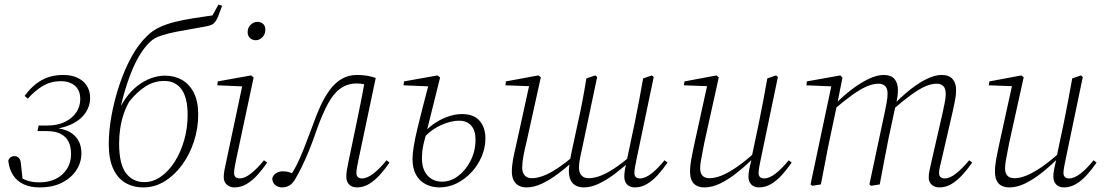

<svg xmlns="http://www.w3.org/2000/svg" viewBox="-20 -802 4803 835"><path d="M152 13Q112 13 83 -0.5Q54 -14 37 -40Q20 -66 16 -103Q19 -113 26 -118Q33 -123 42 -123Q55 -123 62.5 -114.5Q70 -106 71 -89L79 -15L57 -38Q80 -22 102 -15.5Q124 -9 152 -9Q192 -9 222.5 -24Q253 -39 271 -67Q289 -95 289 -132Q289 -164 278 -186Q267 -208 243.5 -220Q220 -232 181 -232H143L148 -256H185Q229 -256 261.5 -271.5Q294 -287 311.5 -313Q329 -339 329 -371Q329 -409 306 -429Q283 -449 244 -449Q202 -449 167.5 -429Q133 -409 101 -373L87 -385Q120 -430 160.5 -453Q201 -476 255 -476Q291 -476 317.5 -463.5Q344 -451 358 -428.5Q372 -406 372 -376Q372 -342 353 -313Q334 -284 299 -265.5Q264 -247 213 -240L209 -246Q271 -243 302.5 -214Q334 -185 334 -135Q334 -96 312.5 -62.5Q291 -29 250.5 -8Q210 13 152 13Z M604 13Q559 13 525 -7Q491 -27 472 -69Q453 -111 453 -176Q453 -233 465 -299.5Q477 -366 499 -432Q521 -498 551.5 -554Q582 -610 620 -646Q643 -669 674 -683.5Q705 -698 742 -707Q779 -716 820 -722.5Q861 -729 904 -735L930 -782L946 -777Q937 -752 928.5 -730.5Q920 -709 908 -699Q900 -692 875 -687Q850 -682 816.5 -676.5Q783 -671 747 -664Q711 -657 680.5 -647Q650 -637 633 -620Q611 -600 590 -566.5Q569 -533 551 -488Q533 -443 518 -389.5Q503 -336 493 -276L487 -301Q504 -343 527 -375Q550 -407 577.5 -428.5Q605 -450 636 -461.5Q667 -473 698 -473Q739 -473 771.5 -454.5Q804 -436 823 -398.5Q842 -361 842 -304Q842 -244 823.5 -187Q805 -130 772 -85Q739 -40 696 -13.5Q653 13 604 13ZM608 -10Q646 -10 680 -34Q714 -58 740 -99Q766 -140 781 -192.5Q796 -245 796 -302Q796 -377 769.5 -413.5Q743 -450 694 -450Q650 -450 612 -425.5Q574 -401 542 -360Q528 -336 518 -306.5Q508 -277 503 -244.5Q498 -212 498 -178Q498 -89 527.5 -49.5Q557 -10 608 -10Z M953 -31Q953 -46 956 -61.5Q959 -77 964 -100L1035 -435L1043 -426L925 -431L927 -448L1072 -474L1083 -465L1007 -108Q1004 -93 1001 -77Q998 -61 998 -50Q998 -38 1004.5 -32Q1011 -26 1023 -26Q1044 -26 1071.5 -47.5Q1099 -69 1128 -105L1142 -95Q1122 -66 1100 -41.5Q1078 -17 1053 -2Q1028 13 999 13Q980 13 966.5 1Q953 -11 953 -31ZM1092 -627Q1078 -627 1067.5 -636.5Q1057 -646 1057 -662Q1057 -682 1070.5 -694.5Q1084 -707 1099 -707Q1115 -707 1124.5 -698Q1134 -689 1134 -673Q1134 -653 1121 -640Q1108 -627 1092 -627Z M1207 13Q1191 13 1178 3.5Q1165 -6 1164 -26Q1168 -41 1181 -49Q1194 -57 1210 -57Q1218 -57 1225 -56Q1232 -55 1239 -52.5Q1246 -50 1251 -48L1267 -41L1255 -29L1242 -37Q1257 -58 1271 -86Q1285 -114 1301 -154.5Q1317 -195 1338 -251Q1354 -298 1372.5 -338.5Q1391 -379 1413.5 -410Q1436 -441 1465.5 -458.5Q1495 -476 1533 -476Q1555 -476 1574.5 -473Q1594 -470 1614 -463L1539 -107Q1536 -92 1533 -76.5Q1530 -61 1530 -49Q1530 -38 1536.5 -32Q1543 -26 1554 -26Q1577 -26 1604.5 -47.5Q1632 -69 1661 -105L1674 -95Q1654 -66 1632 -41.5Q1610 -17 1585 -2Q1560 13 1532 13Q1511 13 1498.5 0.5Q1486 -12 1486 -34Q1486 -47 1488.5 -62Q1491 -77 1496 -101L1531 -269Q1541 -317 1550.5 -364.5Q1560 -412 1568 -460L1591 -425Q1576 -433 1561.5 -436Q1547 -439 1532 -439Q1491 -439 1460.5 -417Q1430 -395 1406.5 -351.5Q1383 -308 1360 -245Q1340 -186 1323 -145Q1306 -104 1292 -75.5Q1278 -47 1265 -25Q1254 -5 1239.5 4Q1225 13 1207 13Z M1891 13Q1859 13 1832 -0.5Q1805 -14 1789.5 -41.5Q1774 -69 1774 -111Q1774 -133 1779.5 -166.5Q1785 -200 1795 -241.5Q1805 -283 1817.5 -332Q1830 -381 1844 -434L1853 -426L1735 -431L1737 -448L1883 -474L1894 -465L1836 -232L1835 -226Q1830 -207 1825 -188Q1820 -169 1817.5 -151Q1815 -133 1815 -113Q1815 -66 1839 -39Q1863 -12 1903 -12Q1940 -12 1973 -37Q2006 -62 2027 -104Q2048 -146 2048 -195Q2048 -234 2029.5 -255.5Q2011 -277 1977 -277Q1937 -277 1892 -255Q1847 -233 1814 -192L1805 -208H1810Q1831 -237 1860.5 -259Q1890 -281 1924 -293.5Q1958 -306 1989 -306Q2040 -306 2065.5 -277Q2091 -248 2091 -200Q2091 -160 2075 -122Q2059 -84 2031 -53.5Q2003 -23 1967 -5Q1931 13 1891 13Z M2270 13Q2250 13 2235.5 5Q2221 -3 2213.5 -18.5Q2206 -34 2206 -56Q2206 -81 2211.5 -110.5Q2217 -140 2224 -168L2283 -437L2288 -427L2178 -431L2180 -448L2321 -474L2332 -466L2269 -181Q2262 -154 2256.5 -124.5Q2251 -95 2251 -73Q2251 -51 2262 -39Q2273 -27 2293 -27Q2315 -27 2342 -37Q2369 -47 2403.5 -69.5Q2438 -92 2482 -130L2487 -110H2483Q2444 -74 2406.5 -46Q2369 -18 2335 -2.5Q2301 13 2270 13ZM2519 13Q2499 13 2484 5Q2469 -3 2461.5 -19Q2454 -35 2454 -59Q2454 -69 2455.5 -79.5Q2457 -90 2459 -101H2458Q2460 -112 2462 -122Q2464 -132 2466 -142L2493 -267Q2504 -316 2513 -363Q2522 -410 2530 -461L2569 -474L2577 -467L2510 -149Q2507 -137 2504.5 -124Q2502 -111 2500 -98Q2498 -85 2498 -73Q2498 -51 2509 -39Q2520 -27 2540 -27Q2564 -27 2591.5 -37.5Q2619 -48 2653 -70.5Q2687 -93 2730 -130L2736 -110H2730Q2691 -74 2654.5 -46.5Q2618 -19 2584 -3Q2550 13 2519 13ZM2741 13Q2720 13 2707.5 0.5Q2695 -12 2695 -34Q2695 -46 2697.5 -62Q2700 -78 2705 -100L2706 -105L2740 -266Q2750 -315 2759 -362.5Q2768 -410 2777 -461L2815 -474L2823 -467L2749 -113Q2745 -93 2742 -77Q2739 -61 2739 -49Q2739 -38 2745.5 -32Q2752 -26 2763 -26Q2786 -26 2813.5 -47.5Q2841 -69 2870 -105L2883 -95Q2863 -66 2841 -41.5Q2819 -17 2794 -2Q2769 13 2741 13Z M3044 13Q3024 13 3009.5 5.5Q2995 -2 2988 -17.5Q2981 -33 2981 -55Q2981 -81 2986.5 -110.5Q2992 -140 2998 -168L3057 -437L3063 -427L2954 -431L2957 -448L3096 -474L3106 -466L3043 -181Q3040 -163 3035.5 -142Q3031 -121 3028 -102Q3025 -83 3025 -70Q3025 -49 3035 -38Q3045 -27 3066 -27Q3089 -27 3118 -38.5Q3147 -50 3185.5 -76.5Q3224 -103 3273 -148L3278 -131H3273Q3229 -86 3189 -54Q3149 -22 3113 -4.5Q3077 13 3044 13ZM3281 13Q3260 13 3247.5 0.5Q3235 -12 3235 -34Q3235 -47 3238 -63.5Q3241 -80 3249 -113L3248 -114L3280 -266Q3290 -315 3299 -362.5Q3308 -410 3317 -461L3355 -474L3363 -467L3288 -107Q3285 -92 3282 -76.5Q3279 -61 3279 -49Q3279 -38 3285.5 -32Q3292 -26 3303 -26Q3326 -26 3353.5 -47.5Q3381 -69 3410 -105L3423 -95Q3403 -66 3381 -41.5Q3359 -17 3334 -2Q3309 13 3281 13Z M3512 6 3505 0 3597 -435 3605 -426 3487 -431 3489 -448 3634 -474 3644 -465 3621 -349 3620 -346 3590 -204Q3579 -153 3570 -103.5Q3561 -54 3550 0ZM3768 6 3761 0 3828 -315Q3832 -334 3836 -356Q3840 -378 3840 -395Q3840 -417 3829.5 -427.5Q3819 -438 3801 -438Q3777 -438 3749 -426Q3721 -414 3685 -388Q3649 -362 3600 -320L3599 -340H3603Q3640 -379 3679.5 -409.5Q3719 -440 3756 -458Q3793 -476 3823 -476Q3855 -476 3870 -458.5Q3885 -441 3885 -411Q3885 -394 3882.5 -378.5Q3880 -363 3876 -347L3874 -339L3845 -204Q3835 -153 3825.5 -103.5Q3816 -54 3806 0ZM4065 13Q4045 13 4032 1.5Q4019 -10 4019 -30Q4019 -45 4022.5 -61Q4026 -77 4031 -100L4078 -305Q4083 -329 4088 -352.5Q4093 -376 4093 -394Q4093 -417 4082.5 -427.5Q4072 -438 4053 -438Q4030 -438 4003 -426Q3976 -414 3941 -388.5Q3906 -363 3858 -321L3857 -341H3861Q3898 -380 3936 -410.5Q3974 -441 4010 -458.5Q4046 -476 4075 -476Q4107 -476 4122.5 -458.5Q4138 -441 4138 -411Q4138 -388 4133.5 -366Q4129 -344 4123 -316L4075 -108Q4071 -92 4067.5 -76.5Q4064 -61 4064 -49Q4064 -38 4070.5 -32Q4077 -26 4088 -26Q4111 -26 4138 -47.5Q4165 -69 4195 -105L4208 -95Q4188 -66 4165.5 -41.5Q4143 -17 4118.5 -2Q4094 13 4065 13Z M4370 13Q4350 13 4335.5 5.5Q4321 -2 4314 -17.5Q4307 -33 4307 -55Q4307 -81 4312.5 -110.5Q4318 -140 4324 -168L4383 -437L4389 -427L4280 -431L4283 -448L4422 -474L4432 -466L4369 -181Q4366 -163 4361.5 -142Q4357 -121 4354 -102Q4351 -83 4351 -70Q4351 -49 4361 -38Q4371 -27 4392 -27Q4415 -27 4444 -38.5Q4473 -50 4511.5 -76.5Q4550 -103 4599 -148L4604 -131H4599Q4555 -86 4515 -54Q4475 -22 4439 -4.5Q4403 13 4370 13ZM4607 13Q4586 13 4573.5 0.5Q4561 -12 4561 -34Q4561 -47 4564 -63.5Q4567 -80 4575 -113L4574 -114L4606 -266Q4616 -315 4625 -362.5Q4634 -410 4643 -461L4681 -474L4689 -467L4614 -107Q4611 -92 4608 -76.5Q4605 -61 4605 -49Q4605 -38 4611.5 -32Q4618 -26 4629 -26Q4652 -26 4679.5 -47.5Q4707 -69 4736 -105L4749 -95Q4729 -66 4707 -41.5Q4685 -17 4660 -2Q4635 13 4607 13Z"/></svg>

Font: Source Serif 4 36pt Light
Style: Italic
Weight: 300
Italic angle: -12°
Designer: Frank Grießhammer
Foundry: Adobe Systems Incorporated
Version: Version 4.004;hotconv 1.0.116;makeotfexe 2.5.65601